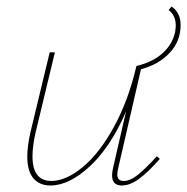

<svg xmlns="http://www.w3.org/2000/svg" viewBox="-20 -568 576 591"><path d="M536 -491Q536 -441 502 -405Q468 -369 414 -355L344 -51Q341 -39 341 -31Q341 -11 361 -11Q381 -11 404.5 -30Q428 -49 463 -87L472 -79Q436 -38 408 -17.5Q380 3 355 3Q325 3 325 -28Q325 -38 328 -51L368 -225Q321 -116 257 -56.5Q193 3 135 3Q102 3 83 -19Q64 -41 64 -86Q64 -119 74 -162L133 -407H149L90 -162Q80 -119 80 -87Q80 -11 138 -11Q183 -11 234.5 -53.5Q286 -96 330.5 -177Q375 -258 400 -365Q448 -376 479 -403Q510 -430 519 -469Q521 -483 521 -489Q521 -521 499 -537L508 -548Q536 -529 536 -491Z"/></svg>

Font: Ysabeau Thin
Style: Italic
Weight: 200
Italic angle: -12°
Designer: Christian Thalmann (Catharsis Fonts)
Version: Version 0.003